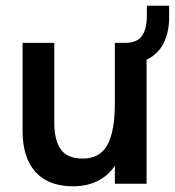

<svg xmlns="http://www.w3.org/2000/svg" viewBox="-20 -643 612 672"><path d="M59 -184V-493H170V-214Q170 -152 193 -120Q216 -88 269 -88Q330 -88 356 -136Q382 -184 382 -281V-493H419Q459 -493 476.5 -517Q494 -541 494 -589V-623H572V-582Q572 -530 552.5 -491.5Q533 -453 493 -434V0H382V-63Q358 -27 320.5 -9Q283 9 236 9Q149 9 104 -41.5Q59 -92 59 -184Z"/></svg>

Font: Hanken Grotesk SemiBold
Style: Regular
Weight: 600
Designer: Alfredo Marco Pradil
Foundry: Hanken Design Co.
Version: Version 3.014